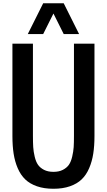

<svg xmlns="http://www.w3.org/2000/svg" viewBox="-20 -1141 651 1170"><path d="M305.7 -1058.6 243.2 -933.6H149.4L243.2 -1121.1H368.2L461.9 -933.6H368.2ZM555.7 -312.5Q555.7 -252.4 548.3 -204.8Q541 -157.2 523.4 -116.2Q505.9 -75.2 477.8 -48.1Q449.7 -21 406.2 -5.9Q362.8 9.3 305.7 9.3Q248.5 9.3 205.1 -5.9Q161.6 -21 133.5 -48.1Q105.5 -75.2 87.9 -116.2Q70.3 -157.2 63 -204.8Q55.7 -252.4 55.7 -312.5V-875H180.7V-312.5Q180.7 -272 182.4 -244.6Q184.1 -217.3 191.4 -186.3Q198.7 -155.3 211.7 -136.7Q224.6 -118.2 248.3 -106Q272 -93.8 305.7 -93.8Q339.4 -93.8 363 -106Q386.7 -118.2 399.7 -136.7Q412.6 -155.3 419.9 -186.3Q427.2 -217.3 429 -244.6Q430.7 -272 430.7 -312.5V-875H555.7Z"/></svg>

Font: OswaldRegular
Style: Regular
Weight: 400
Designer: vernon adams
Foundry: vernon adams
Version: Version 1.000